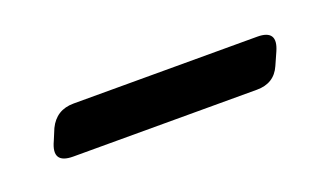

<svg xmlns="http://www.w3.org/2000/svg" viewBox="-26 -334 330 193"><g transform="rotate(-20 139.0 -237.0)"><path d="M247.5 -261.5Q269.5 -261.5 260.5 -241L254.5 -227.5Q247.5 -211.5 229 -211.5H32.5Q9.5 -211.5 19.5 -233L24.5 -245Q32.5 -261.5 51 -261.5Z"/></g></svg>

Font: Fraunces 144pt S100 Light
Style: Italic
Weight: 300
Italic angle: -16°
Version: Version 1.000; ttfautohint (v1.8.3)